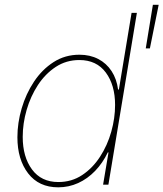

<svg xmlns="http://www.w3.org/2000/svg" viewBox="-20 -782 692 813"><path d="M226.6 11.2Q144.5 11.2 99.1 -47.9Q53.7 -106.9 53.7 -200.7Q53.7 -261.7 71.8 -323.2Q89.8 -384.8 124 -436.3Q158.2 -487.8 206.8 -519Q255.4 -550.3 316.4 -550.3Q361.3 -550.3 396 -532.2Q430.7 -514.2 452.4 -481Q474.1 -447.8 480 -402.8H483.4L537.1 -727.5H559.6L439 0H416.5L439.5 -136.7H436.5Q415 -91.8 382.8 -58.3Q350.6 -24.9 310.8 -6.8Q271 11.2 226.6 11.2ZM227.1 -11.2Q283.7 -11.2 328.1 -40.8Q372.6 -70.3 403.8 -118.7Q435.1 -167 451.2 -224.4Q467.3 -281.7 467.3 -337.4Q467.3 -421.9 428 -474.9Q388.7 -527.8 315.9 -527.8Q260.7 -527.8 216.3 -498.8Q171.9 -469.7 140.6 -421.9Q109.4 -374 92.8 -316.7Q76.2 -259.3 76.2 -202.1Q76.2 -117.7 115.5 -64.5Q154.8 -11.2 227.1 -11.2ZM597.2 -577.1 627.4 -761.7H651.9L614.7 -577.1Z"/></svg>

Font: Inter 16pt Thin
Style: Italic
Weight: 250
Italic angle: -9.3988°
Version: Version 4.001;git-66647c0bb